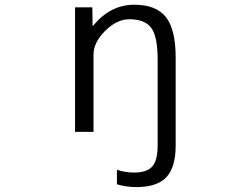

<svg xmlns="http://www.w3.org/2000/svg" viewBox="-20 -550 1040 801"><path d="M519.5 -469.7Q467.8 -469.7 418.9 -421.4Q370.1 -373 370.1 -322.3V0H293V-519.5H365.2L366.2 -442.4H368.2Q440.4 -530.3 540 -530.3Q630.9 -530.3 671.9 -479Q712.9 -427.7 712.9 -309.6V56.6Q712.9 148.4 673.8 189.5Q634.8 230.5 549.8 230.5Q504.9 230.5 467.8 218.8V158.2Q502 169.9 540 169.9Q592.8 169.9 615.2 144.5Q637.7 119.1 637.7 56.6V-299.8Q637.7 -398.4 610.8 -434.1Q584 -469.7 519.5 -469.7Z"/></svg>

Font: Gen Shin Gothic Monospace Normal
Style: Regular
Weight: 350
Designer: [Source Han Sans]
Ryoko NISHIZUKA  (kana & ideographs); Paul D. Hunt (Latin, Greek & Cyrillic); Wenlong ZHANG  (bopomofo
Version: Version 1.002.20150607